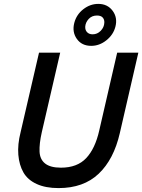

<svg xmlns="http://www.w3.org/2000/svg" viewBox="-20 -962 735 992"><path d="M451.2 -725.1Q402.3 -725.1 377 -761Q351.6 -796.9 363.8 -843.8Q375 -886.7 410.4 -914.3Q445.8 -941.9 487.8 -941.9Q535.6 -941.9 562 -906.2Q588.4 -870.6 576.2 -823.7Q565.4 -782.2 529.5 -753.7Q493.7 -725.1 451.2 -725.1ZM458.5 -784.7Q482.9 -784.7 500.5 -803Q518.1 -821.3 519 -844.7Q520 -860.8 510.7 -871.3Q501.5 -881.8 481 -881.8Q454.6 -881.8 438.2 -864Q421.9 -846.2 420.4 -824.7Q419.4 -806.6 429.9 -795.7Q440.4 -784.7 458.5 -784.7ZM282.7 9.8Q215.3 9.8 169.2 -11.5Q123 -32.7 101.1 -71Q79.1 -109.4 74.7 -162.4Q70.3 -215.3 86.4 -278.8L181.6 -689.9H291L195.8 -278.3Q182.6 -219.7 184.3 -179.2Q186 -138.7 213.1 -117.2Q240.2 -95.7 294.9 -95.7Q378.9 -95.7 425.3 -145Q471.7 -194.3 492.7 -287.6L585.4 -689.9H694.8L599.1 -274.4Q567.9 -138.2 489.7 -64.2Q411.6 9.8 282.7 9.8Z"/></svg>

Font: HK Grotesk SemiBold Italic
Style: Regular
Weight: 600
Italic angle: -13°
Designer: Alfredo Marco Pradil and Stefan Peev
Foundry: Hanken Design Co.
Version: Version 1.000;PS 001.000;hotconv 1.0.88;makeotf.lib2.5.64775